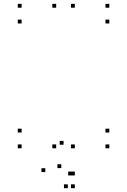

<svg xmlns="http://www.w3.org/2000/svg" viewBox="-20 -760 660 997"><path d="M368.5 -720V-740H348.5V-720ZM271.7 -720V-740H251.7V-720ZM271.7 10V-10H251.7V10ZM368.5 10V-10H348.5V10ZM92.3 -638.2V-658.2H72.3V-638.2ZM547.7 -638.2V-658.2H527.7V-638.2ZM547.7 -720V-740H527.7V-720ZM92.3 -720V-740H72.3V-720ZM547.7 10V-10H527.7V10ZM547.7 -71.8V-91.8H527.7V-71.8ZM92.3 -71.8V-91.8H72.3V-71.8ZM92.3 10V-10H72.3V10ZM215.3 133.5V113.5H195.3V133.5ZM332.2 217.2V197.2H312.2V217.2ZM368.5 217.2V197.2H348.5V217.2ZM368.5 151V131H348.5V151ZM354 151V131H334V151ZM298.3 112.8V92.8H278.3V112.8ZM368.5 10V-10H348.5V10ZM310 -8.5V-28.5H290V-8.5Z"/></svg>

Font: Monaspace Neon Dots Var
Style: Regular
Weight: 400
Designer: Riley Cran and the Lettermatic Team
Version: Version 1.100 (Monaspace Neon Dots)